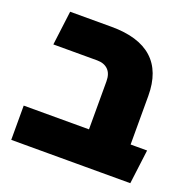

<svg xmlns="http://www.w3.org/2000/svg" viewBox="-111 -720 832 832"><g transform="rotate(20 304.5 -304.5)"><path d="M326 0V-379Q326 -415 307.5 -433Q289 -451 257 -451H55L75 -609H266Q391 -609 454.5 -552Q518 -495 518 -382V-147Q508 -110 483 -72Q458 -34 433 0ZM25 0V-158H594L574 0Z"/></g></svg>

Font: Noto Sans Hebrew Thin Black
Style: Regular
Weight: 900
Version: Version 3.001